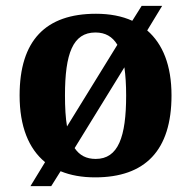

<svg xmlns="http://www.w3.org/2000/svg" viewBox="-20 -596 653 656"><path d="M134 -42 84 40H155L187 -11C221 3 260 10 305 10C476 10 566 -82 566 -270C566 -373 536 -446 483 -492L534 -576H464L432 -525C397 -541 355 -549 308 -549C136 -549 47 -458 47 -270C47 -164 78 -88 134 -42ZM381 -443 209 -164C204 -193 202 -229 202 -270C202 -413 229 -485 306 -485C340 -485 364 -471 381 -443ZM307 -53C275 -53 252 -65 235 -90L405 -366C409 -338 411 -306 411 -270C411 -128 384 -53 307 -53Z"/></svg>

Font: Noto Serif Test
Style: Bold
Weight: 700
Version: Version 1.000